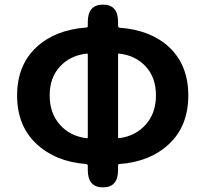

<svg xmlns="http://www.w3.org/2000/svg" viewBox="-20 -786 890 831"><path d="M426 25Q360 25 360 -50V-68Q360 -75 353 -76Q220 -86 137 -164Q54 -242 54 -373Q54 -504 138 -582Q219 -657 354 -667Q360 -667 360 -673V-691Q360 -766 426 -766Q491 -766 491 -691V-674Q491 -667 498 -666Q632 -656 712 -582Q795 -504 795 -373Q795 -242 713 -164Q631 -86 497 -76Q491 -76 491 -70V-50Q491 25 426 25ZM355 -188Q360 -187 360 -192V-550Q360 -555 355 -554Q284 -546 239.5 -498Q195 -450 195 -373Q195 -296 239.5 -246Q284 -196 355 -188ZM491 -192Q491 -187 496 -188Q566 -197 610.5 -246.5Q655 -296 655 -373Q655 -450 611 -498Q567 -546 496 -554Q491 -555 491 -550Z"/></svg>

Font: Resource Han Rounded JP
Style: Bold
Weight: 700
Designer: Cyano Hao (round all glyphs); Ryoko NISHIZUKA 西塚涼子 (kana, bopomofo & ideographs); Paul D. Hunt (Latin, Greek & Cyrillic)
Foundry: Cyano Hao
Version: 0.990